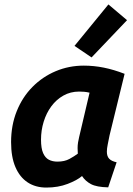

<svg xmlns="http://www.w3.org/2000/svg" viewBox="-20 -834 600 866"><path d="M189 12Q140 12 104.5 -11.5Q69 -35 49.5 -80.5Q30 -126 30 -193Q30 -269 55.5 -332.5Q81 -396 126.5 -442Q172 -488 231.5 -513Q291 -538 358 -538Q403 -538 448 -529Q493 -520 542 -501L474 -223Q470 -202 466 -183Q462 -164 462 -150Q462 -129 472.5 -118Q483 -107 506 -102L468 11Q416 10 390.5 -3.5Q365 -17 350 -40Q328 -21 285 -4.5Q242 12 189 12ZM239 -105Q271 -105 293 -117Q315 -129 331 -141Q330 -153 330 -166Q330 -179 332 -191.5Q334 -204 337 -216L384 -416Q371 -419 360 -420Q349 -421 337 -421Q298 -421 266 -403Q234 -385 211.5 -354.5Q189 -324 177 -285Q165 -246 165 -204Q165 -165 174.5 -143.5Q184 -122 200.5 -113.5Q217 -105 239 -105ZM393 -575 316 -627 469 -814 553 -743Z"/></svg>

Font: Ubuntu Sans Mono
Style: Bold Italic
Weight: 700
Italic angle: -13.5°
Monospace: yes
Designer: Dalton Maag Ltd
Foundry: Dalton Maag Ltd
Version: Version 1.006